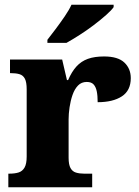

<svg xmlns="http://www.w3.org/2000/svg" viewBox="-20 -786 584 806"><path d="M15 0V-57H19Q42 -57 58 -62Q74 -67 83 -82.5Q92 -98 92 -129V-411Q92 -441 84.5 -455.5Q77 -470 62 -474.5Q47 -479 25 -479H22V-536H241L261 -450H266Q281 -485 301 -507Q321 -529 349 -539Q377 -549 417 -549Q475 -549 502 -523.5Q529 -498 529 -458Q529 -406 491.5 -381.5Q454 -357 390 -357Q390 -385 386 -403.5Q382 -422 372.5 -432Q363 -442 344 -442Q322 -442 307.5 -427Q293 -412 284.5 -387.5Q276 -363 272 -335.5Q268 -308 268 -285V-124Q268 -95 276 -80.5Q284 -66 299 -61.5Q314 -57 333 -57H367V0ZM179 -619Q194 -638 213.5 -664Q233 -690 251.5 -717Q270 -744 280 -766H457V-756Q448 -743 425.5 -723Q403 -703 374 -681Q345 -659 314.5 -639.5Q284 -620 259 -606H179Z"/></svg>

Font: Noto Serif Thai ExtraBold
Style: Regular
Weight: 800
Version: Version 2.001